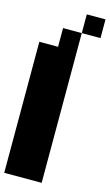

<svg xmlns="http://www.w3.org/2000/svg" viewBox="-148 -1051 629 1101"><g transform="rotate(15 166.5 -500.0)"><path d="M333.3 -888.9H222.2V-1000H333.3ZM222.2 0H0V-777.8H111.1V-888.9H222.2Z"/></g></svg>

Font: Pixeloid Sans
Style: Bold
Weight: 700
Monospace: yes
Designer: GGBot
Version: 0.3